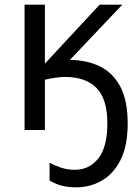

<svg xmlns="http://www.w3.org/2000/svg" viewBox="-20 -556 600 821"><path d="M526 -29Q526 68 495.5 128Q465 188 415 216.5Q365 245 306 245Q270 245 242.5 237.5Q215 230 192 216V140Q215 152 241.5 161Q268 170 301 170Q361 170 400 122Q439 74 439 -29Q439 -133 392.5 -180Q346 -227 258 -227Q240 -227 216 -223.5Q192 -220 172 -215V0H85V-536H172V-284L406 -536H503L279 -300Q353 -299 408.5 -271.5Q464 -244 495 -184.5Q526 -125 526 -29Z"/></svg>

Font: TSCustom
Style: Regular
Weight: 400
Designer: Monotype Design Team
Foundry: Monotype Imaging Inc.
Version: Version 2.004; ttfautohint (v1.8.3) -l 8 -r 50 -G 200 -x 14 